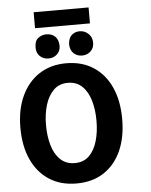

<svg xmlns="http://www.w3.org/2000/svg" viewBox="-66 -1090 914 1163"><g transform="rotate(-5 391.0 -508.0)"><path d="M661 -345Q661 -456 624 -538Q587 -620 517.5 -665.5Q448 -711 352 -711Q257 -711 187.5 -665.5Q118 -620 80 -538Q42 -456 42 -345Q42 -234 79.5 -152Q117 -70 186.5 -25Q256 20 352 20Q449 20 518 -25Q587 -70 624 -152Q661 -234 661 -345ZM505 -348Q505 -281 489 -225.5Q473 -170 439.5 -137Q406 -104 352 -104Q299 -104 264.5 -137Q230 -170 214 -225.5Q198 -281 198 -348Q198 -415 214.5 -470Q231 -525 265 -558.5Q299 -592 352 -592Q405 -592 439 -559Q473 -526 489 -470.5Q505 -415 505 -348ZM183 -939H517V-1036H183ZM322 -819Q321 -858 300.5 -877Q280 -896 248 -896Q221 -896 198.5 -879.5Q176 -863 176 -822Q176 -788 197 -768.5Q218 -749 249 -749Q278 -749 299.5 -767.5Q321 -786 322 -819ZM526 -822Q526 -854 503.5 -875.5Q481 -897 450 -897Q422 -897 402 -879.5Q382 -862 380 -824Q381 -787 402 -768Q423 -749 453 -749Q483 -749 504.5 -768.5Q526 -788 526 -822Z"/></g></svg>

Font: Repo Bold
Style: Bold
Weight: 700
Designer: Stefan Peev
Foundry: Context Ltd
Version: Version 1.502